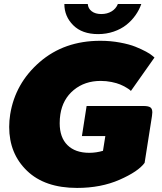

<svg xmlns="http://www.w3.org/2000/svg" viewBox="-20 -920 807 957"><path d="M300.8 -900H417.5Q419.2 -877.5 437.1 -863.8Q455 -850 485 -850Q514.2 -850 536.2 -863.3Q558.3 -876.7 567.5 -900H684.2Q674.2 -870.8 655.4 -844.2Q636.7 -817.5 610 -796.2Q583.3 -775 546.7 -762.5Q510 -750 469.2 -750Q389.2 -750 345 -794.2Q300.8 -838.3 300.8 -900ZM25.8 -287.5Q25.8 -318.3 30.8 -350Q55.8 -505 177.9 -610.8Q300 -716.7 480 -716.7Q531.7 -716.7 578.3 -707.9Q625 -699.2 655 -687.1Q685 -675 707.5 -662.9Q730 -650.8 740 -641.7L750 -633.3L632.5 -466.7Q630.8 -468.3 626.7 -472.1Q622.5 -475.8 608.3 -484.2Q594.2 -492.5 578.3 -499.2Q562.5 -505.8 536.2 -511.3Q510 -516.7 481.7 -516.7Q402.5 -516.7 347.5 -471.3Q292.5 -425.8 280.8 -350Q277.5 -329.2 277.5 -305.8Q277.5 -235 316.2 -196.7Q355 -158.3 425 -158.3Q459.2 -158.3 493.3 -168.3L505 -241.7H388.3L411.7 -391.7H695Q719.2 -391.7 729.2 -385Q739.2 -378.3 739.2 -360Q739.2 -355 737.5 -341.7L700.8 -108.3Q669.2 -65 576.2 -24.2Q483.3 16.7 364.2 16.7Q203.3 16.7 114.6 -68.8Q25.8 -154.2 25.8 -287.5Z"/></svg>

Font: BoonTook
Style: Italic
Weight: 400
Italic angle: -9°
Designer: Sungsit Sawaiwan
Foundry: FontUni
Version: Version 3.0